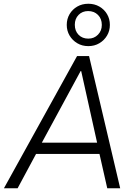

<svg xmlns="http://www.w3.org/2000/svg" viewBox="-20 -1004 742 1024"><path d="M1 0 391 -705H455L621 0H552L506 -203L538 -183H146L183 -203L74 0ZM410 -625 195 -228 178 -243H526L501 -229L413 -625ZM451 -758Q418 -758 392 -773.5Q366 -789 351 -814.5Q336 -840 336 -871Q336 -903 351 -928.5Q366 -954 392 -969Q418 -984 451 -984Q484 -984 510 -969Q536 -954 551 -928.5Q566 -903 566 -871Q566 -840 551 -814.5Q536 -789 510 -773.5Q484 -758 451 -758ZM451 -798Q482 -798 502.5 -819Q523 -840 523 -871Q523 -904 502.5 -924.5Q482 -945 450 -945Q419 -945 399 -924.5Q379 -904 379 -872Q379 -839 399 -818.5Q419 -798 451 -798Z"/></svg>

Font: Nunito Sans 7pt SemiCondensed Light
Style: Italic
Weight: 300
Width: 4
Italic angle: -9°
Designer: Vernon Adams
Foundry: Vernon Adams
Version: Version 3.101;gftools[0.9.27]